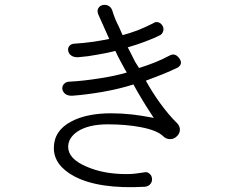

<svg xmlns="http://www.w3.org/2000/svg" viewBox="-20 -785 1040 799"><path d="M389.6 -723.6 434.6 -623Q401.4 -616.2 369.1 -611.3Q327.1 -605.5 293 -603.5Q277.3 -603.5 269.5 -594.7Q261.7 -585.9 263.7 -574.2Q265.6 -562.5 275.4 -554.7Q287.1 -545.9 305.7 -546.9Q345.7 -549.8 385.7 -557.6Q421.9 -563.5 460 -573.2Q469.7 -551.8 481.4 -530.3Q488.3 -517.6 500 -496.1L507.8 -483.4Q463.9 -469.7 394.5 -459Q327.1 -448.2 271.5 -445.3Q254.9 -445.3 246.1 -435.5Q238.3 -426.8 239.3 -415Q241.2 -403.3 251 -394.5Q262.7 -385.7 281.2 -386.7Q335.9 -390.6 405.3 -402.3Q481.4 -416 535.2 -433.6Q552.7 -401.4 574.2 -366.2Q586.9 -344.7 611.3 -307.6L620.1 -293.9L612.3 -295.9Q557.6 -305.7 530.3 -308.6Q486.3 -313.5 442.4 -313.5Q340.8 -313.5 276.4 -279.3Q204.1 -241.2 204.1 -168.9Q204.1 -96.7 290 -50.8Q392.6 2.9 583 -7.8Q599.6 -9.8 607.4 -21.5Q614.3 -31.2 612.3 -43.9Q610.4 -56.6 600.6 -63.5Q590.8 -71.3 578.1 -67.4Q559.6 -64.5 543 -62.5Q526.4 -60.5 506.8 -60.5Q410.2 -60.5 339.8 -91.8Q263.7 -124 263.7 -173.8Q263.7 -210.9 301.8 -237.3Q347.7 -267.6 428.7 -267.6Q503.9 -267.6 565.4 -255.9Q632.8 -243.2 658.2 -218.8Q671.9 -205.1 689.5 -206.1Q704.1 -206.1 715.8 -217.8Q727.5 -228.5 728.5 -243.2Q729.5 -258.8 717.8 -271.5Q681.6 -306.6 643.6 -359.4Q614.3 -400.4 586.9 -449.2Q626 -463.9 653.3 -474.6Q694.3 -491.2 719.7 -503.9Q743.2 -519.5 725.6 -543Q708 -566.4 685.5 -553.7Q656.2 -538.1 625 -525.4Q592.8 -512.7 558.6 -502Q551.8 -511.7 542 -528.3Q537.1 -538.1 526.4 -559.6L511.7 -587.9Q551.8 -599.6 585 -612.3Q619.1 -625 648.4 -639.6Q659.2 -648.4 660.2 -661.1Q661.1 -671.9 654.3 -680.7Q647.5 -690.4 637.7 -692.4Q626 -695.3 616.2 -687.5Q585 -671.9 553.7 -659.2Q519.5 -646.5 490.2 -638.7L475.6 -671.9Q464.8 -693.4 460 -705.1Q452.1 -724.6 447.3 -741.2Q442.4 -755.9 429.7 -761.7Q418.9 -766.6 406.2 -763.7Q394.5 -760.7 388.7 -750Q382.8 -739.3 389.6 -723.6Z"/></svg>

Font: Gulim
Style: Regular
Weight: 400
Version: Version 2.21